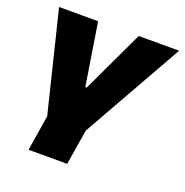

<svg xmlns="http://www.w3.org/2000/svg" viewBox="-124 -622 880 915"><g transform="rotate(20 315.5 -164.5)"><path d="M118 180 147 0 22 -509H220L270 -193H277L426 -509H631L343 1L314 180Z"/></g></svg>

Font: Nunito Sans 6pt Black
Style: Italic
Weight: 900
Italic angle: -9°
Version: Version 3.101;gftools[0.9.27]